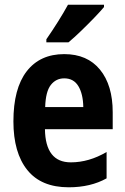

<svg xmlns="http://www.w3.org/2000/svg" viewBox="-20 -786 533 816"><path d="M253 -556Q351 -556 405 -490Q459 -424 459 -309V-237H171Q173 -96 281 -96Q358 -96 433 -140V-28Q365 10 272 10Q155 10 96 -63.5Q37 -137 37 -270Q37 -410 93.5 -483Q150 -556 253 -556ZM253 -453Q218 -453 196 -425Q174 -397 172 -331H334Q333 -387 313 -420Q293 -453 253 -453ZM422 -756Q407 -738 380.5 -710.5Q354 -683 324.5 -654.5Q295 -626 271 -606H177V-619Q202 -655 226.5 -694Q251 -733 269 -766H422Z"/></svg>

Font: Noto Sans Malayalam Condensed
Style: Bold
Weight: 700
Width: 3
Designer: Jelle Bosma - Monotype Design Team
Foundry: Monotype Imaging Inc.
Version: Version 2.104; ttfautohint (v1.8.4.7-5d5b)